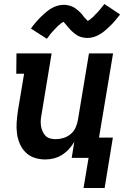

<svg xmlns="http://www.w3.org/2000/svg" viewBox="-20 -786 640 956"><path d="M396 150 421 0H337L350 -80Q339 -61 323.5 -44Q308 -27 289 -15Q270 -3 248.5 2.5Q227 8 206 8Q177 8 151.5 -0.5Q126 -9 107.5 -27.5Q89 -46 78.5 -70.5Q68 -95 64.5 -122Q61 -149 63 -177Q65 -205 69 -233L100 -419H61L62 -520H237L187 -217Q184 -202 183 -187.5Q182 -173 184 -159.5Q186 -146 191.5 -133Q197 -120 206 -110.5Q215 -101 228.5 -97Q242 -93 257 -93Q276 -93 296 -99Q316 -105 332 -118.5Q348 -132 356.5 -151Q365 -170 368 -189L423 -520H543L473 -101H542L501 150ZM213 -593 134 -644Q147 -662 159.5 -676.5Q172 -691 184 -702.5Q196 -714 207.5 -724Q219 -734 233.5 -743Q248 -752 264.5 -757Q281 -762 298 -762Q303 -762 308 -761.5Q313 -761 317 -760Q321 -759 326 -758Q331 -757 335.5 -755Q340 -753 344.5 -751Q349 -749 352.5 -746.5Q356 -744 360 -741Q364 -738 368 -734.5Q372 -731 375.5 -728Q379 -725 382 -721.5Q385 -718 388 -715Q391 -712 393 -708.5Q395 -705 399 -700.5Q403 -696 406.5 -692.5Q410 -689 413.5 -685.5Q417 -682 416 -681H414L419 -683Q423 -685 426 -687Q429 -689 432.5 -692.5Q436 -696 438 -697.5Q440 -699 442 -700.5Q444 -702 446 -704Q448 -706 450 -708.5Q452 -711 454.5 -713.5Q457 -716 459.5 -718.5Q462 -721 464.5 -723.5Q467 -726 470 -729.5Q473 -733 475.5 -736Q478 -739 481 -742.5Q484 -746 486.5 -749.5Q489 -753 492.5 -757Q496 -761 500 -766L578 -714Q565 -697 552.5 -682.5Q540 -668 528 -656.5Q516 -645 504.5 -635Q493 -625 478.5 -616Q464 -607 448 -602Q432 -597 415 -597Q410 -597 405 -597.5Q400 -598 395.5 -599Q391 -600 386 -601Q381 -602 376.5 -604Q372 -606 368 -608Q364 -610 360.5 -612.5Q357 -615 353 -618Q349 -621 345 -624.5Q341 -628 337.5 -631Q334 -634 331 -637.5Q328 -641 325 -644Q322 -647 319.5 -650Q317 -653 313 -658Q309 -663 306 -666.5Q303 -670 299.5 -673.5Q296 -677 296 -678H298L294 -676Q289 -674 286.5 -672Q284 -670 280 -666.5Q276 -663 274 -661.5Q272 -660 270 -658.5Q268 -657 266.5 -655Q265 -653 262.5 -650.5Q260 -648 257.5 -645.5Q255 -643 252.5 -640.5Q250 -638 247.5 -635Q245 -632 242 -629Q239 -626 236.5 -623Q234 -620 231 -616.5Q228 -613 225.5 -609Q223 -605 220 -601Q217 -597 213 -593Z"/></svg>

Font: Iosevka HT Extended
Style: Bold Italic
Weight: 700
Width: 7
Italic angle: -9°
Monospace: yes
Designer: Belleve Invis
Foundry: Belleve Invis
Version: Version 32.3.0; ttfautohint (v1.8.4)